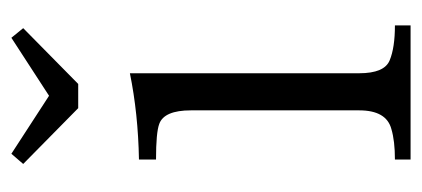

<svg xmlns="http://www.w3.org/2000/svg" viewBox="-224 -535 749 341"><g transform="rotate(-90 150.5 -364.5)"><path d="M275.9 -9.8H37.6V-37.6Q70.8 -37.6 91.8 -43.9Q125 -52.7 125 -101.1V-399.9Q125 -447.3 101.1 -456.1Q85.9 -461.9 37.6 -461.9V-492.2Q119.6 -493.7 190.9 -508.3V-101.1Q190.9 -56.2 213.9 -46.9Q236.3 -37.6 275.9 -37.6ZM47.9 -718.8 150.9 -651.9 253.9 -718.8 271 -697.8 171.9 -600.1H128.9L29.8 -697.8Z"/></g></svg>

Font: I.Ming
Style: Regular
Weight: 400
Designer: Ichiten Fonts Project
Version: Version 6.11; Dec 27, 2019